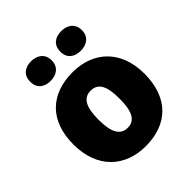

<svg xmlns="http://www.w3.org/2000/svg" viewBox="-210 -907 1056 1056"><g transform="rotate(-45 318.5 -378.5)"><path d="M118 -690C118 -638 154 -614 201 -614C246 -614 285 -638 285 -690C285 -743 246 -767 201 -767C154 -767 118 -743 118 -690ZM352 -690C352 -638 388 -614 436 -614C481 -614 520 -638 520 -690C520 -743 481 -767 436 -767C388 -767 352 -743 352 -690ZM594 -278C594 -461 479 -563 320 -563C147 -563 42 -461 42 -278C42 -93 157 10 317 10C489 10 594 -93 594 -278ZM236 -278C236 -372 260 -421 318 -421C378 -421 400 -372 400 -278C400 -183 378 -132 319 -132C259 -132 236 -183 236 -278Z"/></g></svg>

Font: Noto Sans Sinhala UI Black
Style: Regular
Weight: 900
Designer: Jelle Bosma - Monotype Design Team
Foundry: Monotype Imaging Inc.
Version: Version 2.006